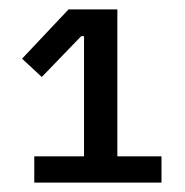

<svg xmlns="http://www.w3.org/2000/svg" viewBox="-20 -718 395 409"><path d="M324 -329V-385H230V-698H126L27 -593L69 -554L153 -641H159V-385H53V-329Z"/></svg>

Font: IBM Plex Arabic Text
Style: Regular
Weight: 450
Designer: Mike Abbink, Paul van der Laan, Pieter van Rosmalen, Wael Morcos, Khajak Apelian
Foundry: Bold Monday
Version: Version 1.0